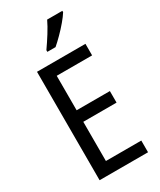

<svg xmlns="http://www.w3.org/2000/svg" viewBox="-233 -1019 914 1095"><g transform="rotate(-30 224.0 -471.5)"><path d="M399 0H80V-714H399V-638H166V-411H385V-335H166V-77H399ZM379 -934Q366 -913 342 -884.5Q318 -856 290.5 -828.5Q263 -801 242 -783H188V-794Q214 -831 238.5 -870Q263 -909 279 -943H379Z"/></g></svg>

Font: Noto Sans Bengali UI Condensed
Style: Regular
Weight: 400
Width: 3
Designer: Jelle Bosma - Monotype Design Team
Foundry: Monotype Imaging Inc.
Version: Version 2.003; ttfautohint (v1.8.4.7-5d5b)